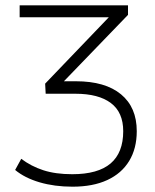

<svg xmlns="http://www.w3.org/2000/svg" viewBox="-20 -512 585 723"><path d="M253 191Q185 191 129 174.5Q73 158 37 128L60 86Q97 114 143 129Q189 144 252 144Q349 144 396.5 103.5Q444 63 444 -18Q444 -89 397.5 -124Q351 -159 264 -159H152L150 -197L407 -465L410 -447H54V-492H462V-456L211 -196L208 -206H266Q376 -206 435.5 -157Q495 -108 495 -18Q495 47 466.5 94Q438 141 384 166Q330 191 253 191Z"/></svg>

Font: Nunito Sans 7pt ExtraLight
Style: Regular
Weight: 250
Designer: Vernon Adams
Foundry: Vernon Adams
Version: Version 3.101;gftools[0.9.27]